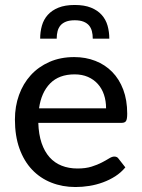

<svg xmlns="http://www.w3.org/2000/svg" viewBox="-20 -745 569 772"><path d="M40 0ZM278.5 -515.5Q324.5 -515.5 363.5 -500.2Q402.5 -485 431 -456Q459.5 -427 475.5 -384.8Q491.5 -342.5 491.5 -288Q491.5 -266 486.8 -258.5Q482 -251 469 -251H134Q135.5 -204.5 147.2 -170Q159 -135.5 179.2 -112.8Q199.5 -90 228 -78.8Q256.5 -67.5 291.5 -67.5Q324.5 -67.5 348.2 -75Q372 -82.5 389.2 -91.5Q406.5 -100.5 418.5 -108Q430.5 -115.5 439.5 -115.5Q451.5 -115.5 457 -106.5L484 -72Q466.5 -51 443.5 -36.2Q420.5 -21.5 394 -11.8Q367.5 -2 339.2 2.5Q311 7 283.5 7Q231 7 186.2 -10.8Q141.5 -28.5 109 -62.8Q76.5 -97 58.2 -147.8Q40 -198.5 40 -264.5Q40 -317.5 56.5 -363.2Q73 -409 103.8 -442.8Q134.5 -476.5 178.8 -496Q223 -515.5 278.5 -515.5ZM280 -446Q217.5 -446 181.8 -409.8Q146 -373.5 137 -309.5H406.5Q406.5 -339.5 398 -364.5Q389.5 -389.5 373.2 -407.5Q357 -425.5 333.5 -435.8Q310 -446 280 -446ZM280.5 -725Q319.5 -725 346 -714.2Q372.5 -703.5 389 -685Q405.5 -666.5 412.5 -641.8Q419.5 -617 419.5 -589.5H353Q353 -606 349.5 -619.5Q346 -633 337.8 -642.8Q329.5 -652.5 315.5 -658Q301.5 -663.5 280.5 -663.5Q259.5 -663.5 245.5 -658Q231.5 -652.5 223.2 -642.8Q215 -633 211.5 -619.5Q208 -606 208 -589.5H141.5Q141.5 -617 148.5 -641.8Q155.5 -666.5 172 -685Q188.5 -703.5 215 -714.2Q241.5 -725 280.5 -725Z"/></svg>

Font: Lato Medium
Style: Regular
Weight: 500
Designer: Lukasz Dziedzic
Foundry: tyPoland Lukasz Dziedzic
Version: Version 2.006; 2014-01-15